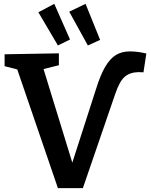

<svg xmlns="http://www.w3.org/2000/svg" viewBox="-20 -980 786 1001"><path d="M743 -701 728 -603 702 -604Q657 -603 630 -579.5Q603 -556 581 -491L412 1H282L70 -618L4 -635V-697L287 -702V-640L207 -620L357 -132L481 -517Q504 -591 529.5 -633.5Q555 -676 585.5 -694Q616 -712 657 -712Q698 -712 743 -701ZM345 -774 282 -743 180 -916 263 -960ZM502 -772 438 -743 341 -919 426 -960Z"/></svg>

Font: Bitter Pro SemiBold
Style: Regular
Weight: 600
Designer: Sol Matas, and Bitter project Authors
Foundry: Sol Matas
Version: Version 1.010